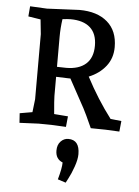

<svg xmlns="http://www.w3.org/2000/svg" viewBox="-55 -579 636 881"><g transform="rotate(5 262.5 -138.5)"><path d="M126 -529 275 -536Q357 -536 404 -495.5Q451 -455 451 -380Q451 -329 422 -292Q393 -255 344 -235Q397 -134 461 -50L511 -45L506 4Q445 0 374 0Q343 -69 333 -87L261 -219H253Q235 -219 195 -221V-133Q195 -116 201 -50L265 -45L260 4Q205 0 134 0L46 4L43 -40L101 -50L108 -110V-410L101 -477L44 -486L48 -533Q96 -530 126 -529ZM238 -490Q225 -490 201 -487Q195 -445 195 -405V-267Q211 -266 237 -266Q296 -266 328 -294.5Q360 -323 360 -378.5Q360 -434 328.5 -462Q297 -490 238 -490ZM226 116Q226 89 241 73.5Q256 58 276 58Q328 58 328 124Q328 148 316 182Q304 216 292 238L281 259L244 247Q259 194 259 168Q226 155 226 116Z"/></g></svg>

Font: Andada SC
Style: Regular
Weight: 400
Designer: Carolina Giovagnoli
Foundry: Carolina Giovagnoli
Version: Version 1.003